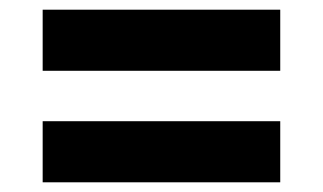

<svg xmlns="http://www.w3.org/2000/svg" viewBox="-20 -493 666 396"><path d="M68 -347V-473H558V-347ZM68 -117V-243H558V-117Z"/></svg>

Font: Inclusive Sans
Style: Bold
Weight: 700
Designer: Olivia King
Foundry: Olivia King
Version: Version 2.004